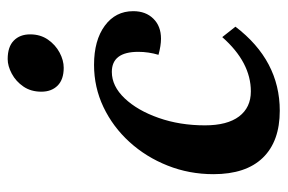

<svg xmlns="http://www.w3.org/2000/svg" viewBox="-142 -580 734 490"><g transform="rotate(-90 225.0 -335.0)"><path d="M187.5 12Q109.3 12 67.4 -31.2Q25.5 -74.4 25.5 -157.2Q25.5 -219.2 47.4 -274.2Q69.2 -329.3 107.7 -371.6Q146.2 -413.9 196.8 -438Q247.4 -462 304.4 -462Q367.1 -462 404.3 -434.6Q441.5 -407.3 441.5 -361.9Q441.5 -330 422.3 -310.6Q403.2 -291.1 371.2 -291.1Q353.9 -291.1 330.1 -297.5Q337.7 -323 337.7 -349.1Q337.7 -416.6 286.5 -416.6Q250.1 -416.6 219 -383.8Q188 -351.1 169.1 -297.1Q150.1 -243.1 150.1 -179Q150.1 -122 172.8 -91.9Q195.6 -61.8 236.8 -61.8Q273.5 -61.8 308.2 -79.9Q342.9 -98.1 375.3 -134.8L401.9 -101.1Q315.6 12 187.5 12ZM297 -539.4Q267.1 -539.4 251.5 -555Q236 -570.6 236 -596.4Q236 -623.1 249.1 -642.2Q262.2 -661.4 281.9 -671.9Q301.6 -682.4 319.3 -682.4Q350.6 -682.4 366.4 -666.8Q382.3 -651.3 382.3 -625Q382.3 -598.9 368.9 -579.6Q355.5 -560.4 335.8 -549.9Q316.1 -539.4 297 -539.4Z"/></g></svg>

Font: Petrona
Style: Italic
Weight: 400
Italic angle: -9°
Designer: Ringo R. Seeber
Foundry: Ringo R. Seeber
Version: Version 2.001; ttfautohint (v1.8.3)